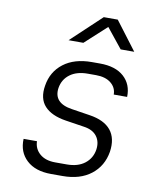

<svg xmlns="http://www.w3.org/2000/svg" viewBox="-88 -854 775 933"><g transform="rotate(10 300.0 -387.5)"><path d="M228 10Q150 10 107 -30Q64 -70 67 -135H133Q134 -97 162 -73Q190 -49 238 -49H295Q350 -49 383.5 -75Q417 -101 424 -144Q430 -184 409.5 -211Q389 -238 345 -244L254 -258Q182 -269 148 -306Q114 -343 125 -408Q136 -478 189.5 -519Q243 -560 329 -560H369Q446 -560 487.5 -522.5Q529 -485 527 -423H461Q461 -457 434 -479Q407 -501 360 -501H319Q265 -501 231.5 -476Q198 -451 191 -408Q180 -332 273 -318L363 -304Q436 -293 468.5 -253Q501 -213 491 -146Q479 -74 425 -32Q371 10 285 10ZM199 -645 348 -785H417L523 -645H456L378 -742L272 -645Z"/></g></svg>

Font: NKDuy Mono ExtraLight
Style: Italic
Weight: 200
Italic angle: -9°
Monospace: yes
Designer: NKDuy
Foundry: NKDuy
Version: Version 2.251; ttfautohint (v1.8.4.7-5d5b)